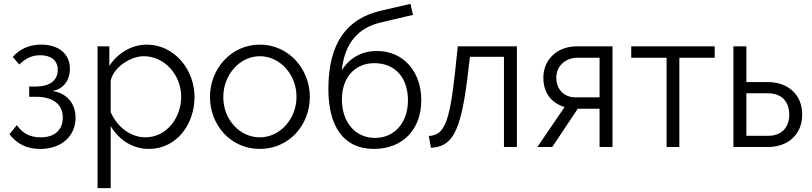

<svg xmlns="http://www.w3.org/2000/svg" viewBox="-20 -761 4202 994"><path d="M80 -427C115 -462 149 -475 189 -475C245 -475 279 -447 279 -400C279 -344 237 -313 166 -313H131V-260H166C255 -260 305 -221 305 -152C305 -89 264 -50 191 -50C135 -50 98 -70 67 -113L29 -66C68 -17 116 10 188 10C298 10 371 -56 371 -151C371 -226 326 -279 251 -290C307 -299 342 -344 342 -405C342 -481 285 -530 193 -530C134 -530 83 -509 46 -466Z M751 10C891 10 987 -113 987 -260C987 -400 883 -530 740 -530C660 -530 589 -485 546 -420V-521H485V213H553V-108C594 -40 663 10 751 10ZM732 -50C655 -50 585 -106 553 -181V-341C564 -410 655 -470 724 -470C833 -470 918 -372 918 -260C918 -154 845 -50 732 -50Z M1325 10C1477 10 1584 -114 1584 -259C1584 -405 1474 -530 1325 -530C1177 -530 1067 -405 1067 -259C1067 -114 1174 10 1325 10ZM1136 -258C1136 -375 1222 -470 1325 -470C1429 -470 1515 -376 1515 -260C1515 -144 1429 -50 1325 -50C1221 -50 1136 -142 1136 -258Z M2118 -684 2105 -741 1949 -705C1781 -665 1680 -545 1680 -301C1680 -102 1762 10 1915 10C2067 10 2161 -93 2161 -242C2161 -391 2068 -497 1932 -497C1852 -497 1790 -461 1749 -397C1766 -542 1836 -618 1953 -645ZM1750 -245C1750 -362 1819 -434 1918 -434C2025 -434 2092 -360 2092 -241C2092 -129 2025 -47 1921 -47C1817 -47 1750 -132 1750 -245Z M2211 4C2319 -1 2364 -74 2399 -351L2413 -467H2589V0H2656V-521H2350L2335 -380C2306 -116 2277 -62 2200 -57Z M2762 0H2839L2971 -198H3084V0H3151V-521H2965C2865 -521 2793 -453 2793 -359C2793 -275 2839 -226 2903 -207ZM2960 -257C2900 -257 2860 -298 2860 -359C2860 -423 2912 -462 2968 -462H3084V-257Z M3497 -462H3680V-521H3248V-462H3431V0H3497Z M3777 0H3957C4053 0 4133 -59 4133 -168C4133 -277 4053 -336 3957 -336H3844V-521H3777ZM3844 -58V-278H3957C4025 -278 4066 -236 4066 -168C4066 -100 4026 -58 3957 -58Z"/></svg>

Font: Raleway Reg
Style: Regular
Weight: 400
Designer: Matt McInerney, Pablo Impallari, Rodrigo Fuenzalida
Foundry: Matt McInerney, Pablo Impallari, Rodrigo Fuenzalida
Version: Version 3.00 July 28, 2015